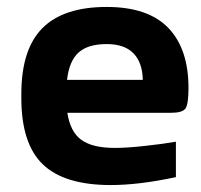

<svg xmlns="http://www.w3.org/2000/svg" viewBox="-20 -529 585 558"><path d="M527.8 -272.9Q527.8 -225.6 518.8 -213.4Q509.8 -201.2 477.1 -201.2H175.8Q184.1 -146 216.3 -122.6Q248.5 -99.1 314 -99.1Q348.6 -99.1 401.9 -105Q455.1 -110.8 491.2 -117.2V-14.2Q383.8 8.8 301.8 8.8Q167 8.8 104.5 -51.3Q42 -111.3 42 -244.1V-255.9Q42 -385.7 103.3 -447.3Q164.6 -508.8 290 -508.8Q410.2 -508.8 469 -448Q527.8 -387.2 527.8 -272.9ZM174.8 -296.9H395Q394 -347.2 367.9 -374Q341.8 -400.9 290 -400.9Q235.8 -400.9 208.5 -376.5Q181.2 -352.1 174.8 -296.9Z"/></svg>

Font: LT Wave Text Bold
Style: Regular
Weight: 700
Designer: Daniel Lyons
Version: Version 2.5 (Glyphs App)